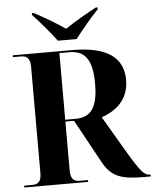

<svg xmlns="http://www.w3.org/2000/svg" viewBox="-61 -982 833 1033"><g transform="rotate(-5 355.5 -465.5)"><path d="M277 -771H378C412 -816 468 -883 505 -921V-931H495C452 -908 377 -866 327 -831C277 -866 203 -908 160 -931H150V-921C187 -883 243 -816 277 -771ZM28 0H373V-10H330C303 -10 279 -17 279 -70V-334H326L455 -98C501 -15 558 0 678 0H711V-10H709C680 -10 662 -23 587 -151L476 -340C555 -367 624 -423 624 -529C624 -649 539 -714 350 -714H28V-704H70C97 -704 121 -696 121 -643V-70C121 -17 97 -10 70 -10H28ZM335 -344H279V-704H333C419 -704 456 -650 456 -524C456 -398 420 -344 335 -344Z"/></g></svg>

Font: Noto Serif Display
Style: Bold
Weight: 700
Designer: Monotype Design Team
Foundry: Monotype Imaging Inc.
Version: Version 2.009